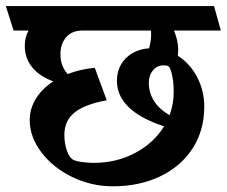

<svg xmlns="http://www.w3.org/2000/svg" viewBox="-45 -600 761 644"><path d="M640.1 -242.7Q640.1 -162.1 600.6 -101.6Q561 -41 491.5 -8.1Q421.9 24.9 334 24.9Q261.7 24.9 197.3 -6.3Q132.8 -37.6 93.8 -89.1Q54.7 -140.6 54.7 -197.3Q54.7 -235.4 75.4 -269Q96.2 -302.7 133.8 -327.1Q88.4 -343.3 63.2 -374Q38.1 -404.8 38.1 -446.3Q38.1 -475.1 50.8 -497.6H0.5L-25.4 -579.6H672.9L695.8 -497.6H538.6Q552.7 -462.9 552.7 -434.1Q552.7 -423.3 551.3 -413.1Q592.3 -387.2 616.2 -341.3Q640.1 -295.4 640.1 -242.7ZM505.4 -176.3Q347.2 -228 347.2 -329.1Q347.2 -360.4 361.3 -384.3Q375.5 -408.2 399.9 -422.1Q424.3 -436 455.1 -438Q461.9 -462.4 461.9 -483.9Q461.9 -493.2 461.4 -497.6H231.9Q196.3 -497.6 177 -475.3Q157.7 -453.1 157.7 -418Q157.7 -378.4 182.1 -351.6Q224.6 -368.2 272.9 -372.6L313 -263.7Q238.8 -250 204.8 -222.4Q170.9 -194.8 170.9 -147.9Q170.9 -119.6 179 -95.9Q187 -72.3 199.7 -64.5Q208.5 -59.6 229.5 -56.6Q250.5 -53.7 268.6 -53.7Q346.2 -53.7 408.7 -87.2Q471.2 -120.6 505.4 -176.3ZM454.1 -322.3Q454.1 -289.1 471.7 -261.2Q489.3 -233.4 523.9 -213.9Q537.6 -251 537.6 -291Q537.6 -322.8 532.7 -345.9Q527.8 -369.1 522 -376Q517.1 -380.9 503.9 -380.9Q481.9 -380.9 468 -364Q454.1 -347.2 454.1 -322.3Z"/></svg>

Font: Vesper Libre
Style: Bold
Weight: 700
Designer: Robert Keller & Kimya Gandhi
Foundry: Mota Italic
Version: Version 1.058